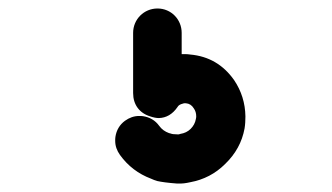

<svg xmlns="http://www.w3.org/2000/svg" viewBox="-20 -78 779 450"><path d="M250.5 242.7C250 246.1 250 249 250 252C250 264.2 253.9 274.9 261.2 285.2C279.8 311 304.2 329.6 334 340.8C338.9 343.3 343.8 344.7 348.1 346.2C358.9 348.6 374 350.6 394 352.1H398.9C406.2 352.5 415 351.6 425.8 349.1C457.5 343.3 484.9 329.1 507.8 306.2C532.2 282.7 547.4 254.9 553.2 223.1C554.7 213.9 555.2 204.1 555.2 194.8C554.7 163.6 545.9 135.3 528.8 109.9C503.4 73.7 469.2 53.7 425.8 49.8C421.9 49.3 418 48.8 414.1 48.8H405.8V-1C405.8 -32.7 380.9 -58.1 349.1 -58.1C317.4 -58.1 292 -32.7 292 -1V140.1C292 167 306.6 187 332 194.8C339.4 197.3 346.2 198.7 352.5 198.7C369.6 198.2 384.3 189.9 396 172.9C397.9 169.4 400.9 167.5 404.8 166L411.1 164.1H416C423.3 164.6 429.7 168.5 434.1 175.8C438 181.2 439.9 187.5 439.9 194.8C439.9 197.3 439.5 199.2 439 201.2C437.5 210 433.1 217.8 426.8 224.1C420.4 230.5 412.1 234.4 402.8 235.8C398.9 237.3 396 237.3 394 236.8C387.7 236.8 383.3 236.3 379.9 234.9C379.4 234.9 377.9 234.4 376 233.9C366.7 230.5 358.9 225.1 353 216.8C343.8 204.1 331.1 196.8 315.4 194.3C312 193.8 309.1 193.8 306.2 193.8C293.9 193.8 283.2 197.8 272.9 205.1C260.3 214.4 252.9 227.1 250.5 242.7Z"/></svg>

Font: Nemoy
Style: Bold
Weight: 700
Designer: BSozoo
Foundry: BSozoo
Version: Version 001.000